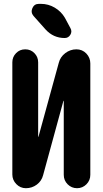

<svg xmlns="http://www.w3.org/2000/svg" viewBox="-20 -990 540 1010"><path d="M195.3 -969.7Q234.4 -969.7 268.1 -949.7Q301.8 -929.7 321.3 -896.5L350.6 -841.8Q360.4 -824.2 350.1 -807.1Q339.8 -790 320.3 -790Q260.7 -790 219.7 -835L156.2 -906.2Q140.6 -924.8 150.4 -947.3Q160.2 -969.7 184.6 -969.7ZM381.8 -730.5Q413.1 -730.5 434.1 -708.5Q455.1 -686.5 455.1 -656.2V-70.3Q455.1 -41 434.6 -20.5Q414.1 0 385.3 0Q356.4 0 335.9 -20.5Q315.4 -41 315.4 -70.3V-459Q315.4 -460 314.5 -460Q313.5 -460 313.5 -459L207 -69.3Q199.2 -38.1 173.8 -19Q148.4 0 116.2 0Q86.9 0 65.9 -21.5Q44.9 -43 44.9 -72.3V-662.1Q44.9 -690.4 64.5 -710.4Q84 -730.5 112.8 -730.5Q141.6 -730.5 161.1 -710.4Q180.7 -690.4 180.7 -662.1V-271.5Q180.7 -270.5 181.6 -270Q182.6 -269.5 182.6 -271.5L289.1 -659.2Q296.9 -690.4 323.2 -710.4Q349.6 -730.5 381.8 -730.5Z"/></svg>

Font: Rounded-X Mgen+ 2m bold
Style: Bold
Weight: 700
Designer: [Source Han Sans]
Ryoko NISHIZUKA  (kana & ideographs); Paul D. Hunt (Latin, Greek & Cyrillic); Wenlong ZHANG  (bopomofo
Version: Version 1.059.20150602